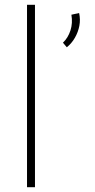

<svg xmlns="http://www.w3.org/2000/svg" viewBox="-20 -776 395 796"><path d="M92 -756H125V0H92ZM257 -580 241 -599Q262 -619 272 -649.5Q282 -680 276 -715L308 -722Q314 -695 309 -669Q304 -643 290.5 -619.5Q277 -596 257 -580Z"/></svg>

Font: Josefin Sans Thin ExtraLight
Style: Regular
Weight: 250
Version: Version 2.001